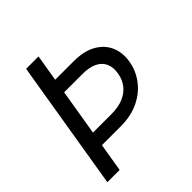

<svg xmlns="http://www.w3.org/2000/svg" viewBox="-194 -872 1015 1015"><g transform="rotate(-45 314.0 -364.0)"><path d="M154.3 -727.5H247.1L126 0H34.2ZM172.4 -578.1H359.9Q438 -578.1 487.1 -549.8Q536.1 -521.5 556.4 -474.9Q576.7 -428.2 567.9 -371.6Q559.6 -314 524.2 -265.4Q488.8 -216.8 430.2 -187.7Q371.6 -158.7 292 -158.7H104L117.2 -239.3H305.2Q355.5 -239.3 392.3 -254.6Q429.2 -270 451.7 -298.8Q474.1 -327.6 480.5 -367.2Q487.3 -407.7 474.1 -436.8Q460.9 -465.8 429 -481.7Q397 -497.6 346.7 -497.6H159.2Z"/></g></svg>

Font: Inter 18pt
Style: Italic
Weight: 400
Italic angle: -9.3988°
Designer: Rasmus Andersson
Foundry: rsms
Version: Version 4.001;git-66647c0bb